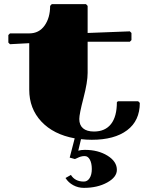

<svg xmlns="http://www.w3.org/2000/svg" viewBox="-20 -660 710 920"><path d="M120.1 -453.1 27.8 -448.2 20 -456.1V-492.2L27.8 -500H120.1Q167 -500 193.6 -537.4Q220.2 -574.7 220.2 -631.8L228 -640.1H392.1L399.9 -631.8V-502L602.1 -509.8L609.9 -502V-467.8L602.1 -460H399.9V-310.1Q399.9 -266.6 379.9 -189.9Q359.9 -113.3 359.9 -89.8Q359.9 -60.5 377.9 -45.2Q396 -29.8 430.2 -29.8Q483.9 -29.8 512 -65.7Q540 -101.6 540 -169.9L544.9 -174.8H642.1L649.9 -167Q649.9 -81.5 589.1 -35.9Q528.3 9.8 419.9 9.8Q393.6 9.8 368.2 6.8L355 62Q368.2 58.1 386.2 58.1Q450.2 58.1 495.1 85.9Q540 113.8 540 153.8Q540 189 493.4 214.6Q446.8 240.2 381.8 240.2Q354.5 240.2 331.1 227.5Q307.6 214.8 293.9 192.9L319.8 178.2Q339.4 210 381.8 210Q398.9 210 409.4 193.6Q419.9 177.2 419.9 149.9Q419.9 122.1 410.6 105Q401.4 87.9 386.2 87.9Q380.9 87.9 376.2 88.4Q371.6 88.9 366.2 90.6Q360.8 92.3 358.2 93.5Q355.5 94.7 348.6 97.9Q341.8 101.1 338.9 102.1L314 95.2L337.9 2.9Q236.3 -15.6 178.2 -77.6Q120.1 -139.6 120.1 -230Z"/></svg>

Font: Yokawerad
Style: Regular
Weight: 500
Designer: gluk
Foundry: gluk
Version: Version 0.79